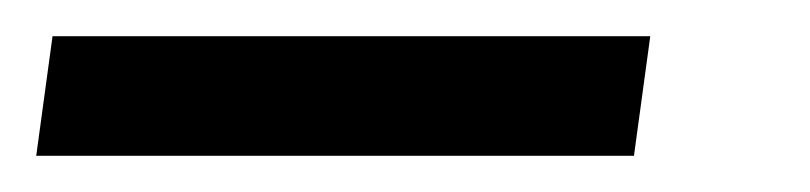

<svg xmlns="http://www.w3.org/2000/svg" viewBox="-41 -6 447 106"><path d="M318 14 309 80H-21L-12 14Z"/></svg>

Font: Pathway Extreme Condensed ExtraBold
Style: Italic
Weight: 800
Width: 3
Italic angle: -8°
Version: Version 1.001;gftools[0.9.26]